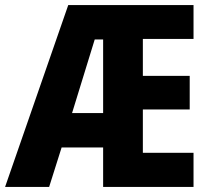

<svg xmlns="http://www.w3.org/2000/svg" viewBox="-24 -734 824 754"><path d="M736 0V-134H537V-304H721V-436H537V-581H736V-714H244L-4 0H169L218 -155H381V0ZM259 -290 348 -579H381V-290Z"/></svg>

Font: Noto Sans Georgian Condensed ExtraBold
Style: Regular
Weight: 800
Width: 3
Designer: Monotype Design Team, Akaki Razmadze
Foundry: Google LLC
Version: Version 2.005